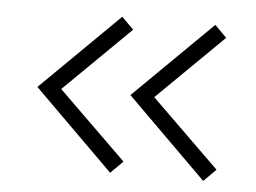

<svg xmlns="http://www.w3.org/2000/svg" viewBox="-39 -533 686 514"><g transform="rotate(5 304.0 -276.5)"><path d="M60 -279 270 -486 302 -454 124 -279 307 -100 274 -67ZM310 -279 520 -486 552 -454 374 -279 557 -100 524 -67Z"/></g></svg>

Font: Exo Light
Style: Regular
Weight: 300
Designer: Natanael Gama
Foundry: Natanael Gama
Version: Version 1.500; ttfautohint (v1.6)